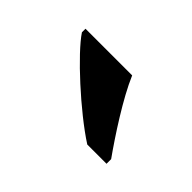

<svg xmlns="http://www.w3.org/2000/svg" viewBox="-41 -877 381 381"><g transform="rotate(45 149.5 -686.0)"><path d="M205 -606H259V-619C232 -657 190 -721 171 -766H40V-756C63 -721 149 -642 205 -606Z"/></g></svg>

Font: Noto Serif Armenian SemiCondensed SemiBold
Style: Regular
Weight: 600
Width: 4
Designer: Monotype Design Team
Foundry: Monotype Imaging Inc.
Version: Version 2.008